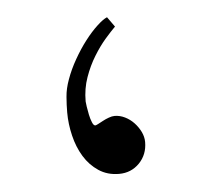

<svg xmlns="http://www.w3.org/2000/svg" viewBox="-36 -344 486 432"><g transform="rotate(-5 206.5 -128.0)"><path d="M281.2 -17.6Q281.2 10.7 262.7 29.8Q244.1 48.8 216.8 48.8Q190.4 48.8 170.7 35.6Q150.9 22.5 137.9 1.2Q125 -20 118.7 -46.4Q112.3 -72.8 112.3 -99.1Q112.3 -115.7 113.8 -134.3Q115.2 -152.8 122.6 -172.9Q130.4 -194.8 143.1 -217Q155.8 -239.3 169.7 -257.3Q183.6 -275.4 197.3 -288.1Q210.9 -300.8 220.2 -304.7L236.3 -282.2Q226.6 -272.5 213.1 -257.1Q199.7 -241.7 186.8 -220.7Q173.8 -199.7 164.8 -174.3Q155.8 -148.9 155.8 -120.1Q155.8 -117.7 157.2 -108.4Q158.7 -99.1 160.6 -89.6Q162.6 -80.1 165.8 -72.3Q168.9 -64.5 172.9 -64.5Q174.3 -64.5 179.4 -67.1Q184.6 -69.8 190.9 -73.2Q197.3 -76.7 204.6 -79.3Q211.9 -82 217.8 -82Q229.5 -82 241 -76.4Q252.4 -70.8 261.2 -61.5Q270 -52.2 275.6 -40.8Q281.2 -29.3 281.2 -17.6Z"/></g></svg>

Font: Accordance
Style: Italic
Weight: 400
Italic angle: -11°
Version: Version 1.2 (build January 31, 2020) Miklal Software Solutio